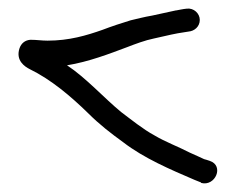

<svg xmlns="http://www.w3.org/2000/svg" viewBox="-20 -444 544 444"><path d="M49 -284C98 -260 143 -222 183 -183C210 -156 236 -136 265 -115C313 -78 374 -52 430 -28L445 -22V-21C478 -12 499 -61 465 -72C463 -73 452 -76 452 -76C443 -80 433 -85 419 -91C392 -105 362 -116 337 -131C311 -145 284 -167 260 -185C221 -217 179 -264 135 -293C185 -301 234 -320 274 -335C292 -342 316 -351 336 -355C342 -356 374 -364 391 -367C400 -368 407 -370 416 -371C429 -372 442 -382 442 -398C442 -413 428 -426 412 -424C402 -423 394 -421 388 -420H387C382 -419 336 -409 332 -408C314 -405 295 -400 282 -397C265 -392 235 -382 217 -375C180 -362 140 -350 90 -350C76 -350 65 -352 51 -352H50C38 -351 29 -344 25 -332C16 -304 37 -290 49 -284Z"/></svg>

Font: Stray Cat
Style: Bd
Weight: 700
Version: Version 1.0